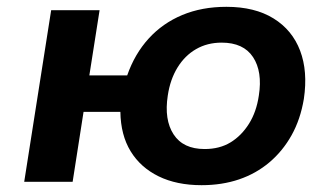

<svg xmlns="http://www.w3.org/2000/svg" viewBox="-20 -533 976 563"><path d="M571 10Q498 10 445 -16Q392 -42 363 -89.5Q334 -137 333 -205H225L193 0H51L130 -503H272L242 -312H353Q375 -375 416 -420Q457 -465 514.5 -489Q572 -513 644 -513Q727 -513 782 -479Q837 -445 860 -384.5Q883 -324 871 -243Q861 -183 835 -136.5Q809 -90 770 -57Q731 -24 681 -7Q631 10 571 10ZM580 -96Q624 -96 656 -115.5Q688 -135 710 -170Q732 -205 739 -253Q750 -323 722 -365.5Q694 -408 630 -408Q588 -408 555 -389Q522 -370 500.5 -335Q479 -300 472 -253Q461 -182 489 -139Q517 -96 580 -96Z"/></svg>

Font: Nunito Sans 6pt
Style: Bold Italic
Weight: 700
Italic angle: -9°
Version: Version 3.101;gftools[0.9.27]